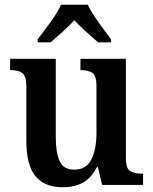

<svg xmlns="http://www.w3.org/2000/svg" viewBox="-20 -786 651 816"><path d="M248 10Q169 10 130.5 -37.5Q92 -85 92 -187V-419Q92 -462 75.5 -475Q59 -488 26 -488H23V-536H217V-204Q217 -137 233.5 -101Q250 -65 296 -65Q346 -65 368 -108Q390 -151 390 -222V-420Q390 -466 371.5 -477Q353 -488 325 -488H322V-536H515V-113Q515 -69 534 -58.5Q553 -48 581 -48H588V0H414L396 -76H392Q367 -28 331 -9Q295 10 248 10ZM140 -619Q154 -638 174 -664Q194 -690 212 -717Q230 -744 239 -766H353Q363 -744 381 -717Q399 -690 418.5 -664Q438 -638 452 -619V-606H397Q376 -624 346.5 -650.5Q317 -677 296 -700Q275 -677 246 -651Q217 -625 195 -606H140Z"/></svg>

Font: Noto Serif Myanmar SemiCondensed SemiBold
Style: Regular
Weight: 600
Width: 4
Designer: Ben Mitchell and the Monotype Design Team
Foundry: Monotype Imaging Inc.
Version: Version 2.106; ttfautohint (v1.8.4.7-5d5b)